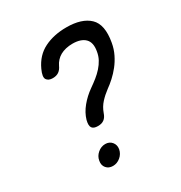

<svg xmlns="http://www.w3.org/2000/svg" viewBox="-175 -867 949 1004"><g transform="rotate(-30 300.0 -365.0)"><path d="M169 -50Q173 -75 193.5 -92.5Q214 -110 239 -110Q264 -110 278.5 -92.5Q293 -75 289 -50Q284 -24 263.5 -7Q243 10 218 10Q193 10 178.5 -7Q164 -24 169 -50ZM147 -618Q177 -683 234.5 -711.5Q292 -740 368 -740Q461 -740 506.5 -696.5Q552 -653 534 -552Q528 -517 513 -486.5Q498 -456 478.5 -431.5Q459 -407 437 -387Q415 -367 395 -353Q368 -333 346.5 -309.5Q325 -286 314 -255Q310 -243 304.5 -234.5Q299 -226 291.5 -220.5Q284 -215 275 -212.5Q266 -210 254 -210Q228 -210 219 -223.5Q210 -237 218 -268Q229 -306 257 -340Q285 -374 322 -400Q345 -416 365 -432Q385 -448 401.5 -466.5Q418 -485 429 -505.5Q440 -526 444 -551Q453 -601 428.5 -625.5Q404 -650 353 -650Q331 -650 312.5 -645.5Q294 -641 279.5 -633Q265 -625 253.5 -612.5Q242 -600 235 -585Q226 -565 211.5 -555Q197 -545 175 -545Q149 -545 138.5 -561Q128 -577 147 -618Z"/></g></svg>

Font: Maple Mono Normal NL
Style: Italic
Weight: 400
Italic angle: -10°
Monospace: yes
Designer: subframe7536
Version: Version 7.000